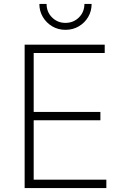

<svg xmlns="http://www.w3.org/2000/svg" viewBox="-20 -954 630 974"><path d="M105 0V-727.5H511.2V-685.1H150.9V-386.2H489.3V-343.8H150.9V-42.5H519.5V0ZM312 -802.7Q274.9 -802.7 245.1 -820.3Q215.3 -837.9 197.5 -867.7Q179.7 -897.5 179.7 -934.1H216.3Q216.3 -893.1 244.1 -865.5Q272 -837.9 312 -837.9Q352.5 -837.9 380.4 -865.5Q408.2 -893.1 408.2 -934.1H444.8Q444.8 -897.5 427.2 -867.7Q409.7 -837.9 379.6 -820.3Q349.6 -802.7 312 -802.7Z"/></svg>

Font: Inter ExtraLight
Style: Regular
Weight: 250
Designer: Rasmus Andersson
Foundry: rsms
Version: Version 4.001;git-66647c0bb